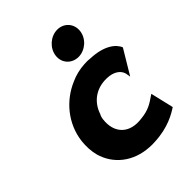

<svg xmlns="http://www.w3.org/2000/svg" viewBox="-213 -832 964 964"><g transform="rotate(-45 268.5 -350.0)"><path d="M269 -636C263 -588 298 -550 346 -550C393 -550 437 -588 443 -636C449 -685 414 -723 367 -723C319 -723 275 -684 269 -636ZM455 -321 459 -297 537 -427C522 -464 474 -499 385 -503C371 -505 355 -505 341 -504C306 -502 272 -494 240 -479C147 -439 72 -353 58 -241C54 -205 56 -171 64 -140C89 -49 168 16 277 22C289 23 303 23 315 22C413 18 473 -19 502 -38L473 -161L461 -153C432 -133 404 -114 351 -109C255 -95 200 -152 211 -242C212 -252 215 -262 220 -271C241 -335 299 -383 387 -373C429 -367 450 -344 455 -321Z"/></g></svg>

Font: Bluebird
Style: SfBdObl
Weight: 700
Designer: Jasper
Foundry: Cannot Into Space Fonts
Version: Version 0.98